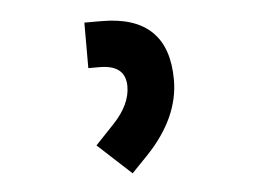

<svg xmlns="http://www.w3.org/2000/svg" viewBox="-37 -739 660 472"><g transform="rotate(-5 293.0 -503.5)"><path d="M272.5 -314 189.9 -390.1 236.8 -439.5Q278.3 -483.9 278.3 -528.3Q278.3 -581.1 214.4 -581.1H186.5V-693.4H229Q393.6 -693.4 393.6 -534.2Q393.6 -440.9 312.5 -355.5Z"/></g></svg>

Font: Cascadia Mono PL SemiBold
Style: Regular
Weight: 600
Monospace: yes
Designer: Aaron Bell
Foundry: Saja Typeworks
Version: Version 2404.023; ttfautohint (v1.8.4)